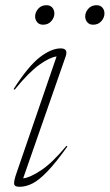

<svg xmlns="http://www.w3.org/2000/svg" viewBox="-20 -708 422 738"><path d="M41.5 -37 197.5 -491Q172 -488 131.8 -459.5Q91.5 -431 36 -363L32.5 -366Q88.5 -453.5 132.8 -487.8Q177 -522 213.5 -522Q243 -522 232.5 -491.5L69 -22.5Q95 -25 138 -53.5Q181 -82 235.5 -147.5L239 -145Q194.5 -82.5 162 -48.8Q129.5 -15 104.2 -2.5Q79 10 55.5 10Q34.5 10 34.2 -2.5Q34 -15 41.5 -37ZM145.5 -613Q131 -613 123 -622.5Q115 -632 115 -644.5Q115 -661 127 -674.5Q139 -688 158.5 -688Q173 -688 181 -678.8Q189 -669.5 189 -656.5Q189 -640 177 -626.5Q165 -613 145.5 -613ZM338 -613Q323.5 -613 315.5 -622.5Q307.5 -632 307.5 -644.5Q307.5 -661 319.5 -674.5Q331.5 -688 351 -688Q365.5 -688 373.5 -678.8Q381.5 -669.5 381.5 -656.5Q381.5 -640 369.5 -626.5Q357.5 -613 338 -613Z"/></svg>

Font: Newsreader 72pt ExtraLight
Style: Italic
Weight: 275
Italic angle: -17°
Designer: Hugues Gentile
Foundry: Production Type
Version: Version 1.003; ttfautohint (v1.8.3)